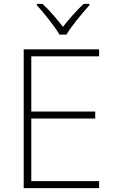

<svg xmlns="http://www.w3.org/2000/svg" viewBox="-20 -968 591 988"><path d="M286 -790H322C346 -832 403 -900 440 -941V-948H410C374 -914 333 -867 304 -830C275 -867 236 -914 199 -948H170V-941C207 -900 262 -832 286 -790ZM490 0V-36H141V-358H470V-394H141V-678H490V-714H102V0Z"/></svg>

Font: Noto Sans Sinhala UI ExtraLight
Style: Regular
Weight: 200
Designer: Jelle Bosma - Monotype Design Team
Foundry: Monotype Imaging Inc.
Version: Version 2.006